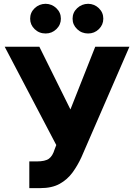

<svg xmlns="http://www.w3.org/2000/svg" viewBox="-20 -971 700 1001"><path d="M132.8 9.8V-129.4H170.4Q215.8 -129.4 235.1 -143.6Q254.4 -157.7 264.6 -191.9L273.4 -214.8L4.4 -727.5H185.1L347.2 -400.4L476.6 -727.5H654.8L404.3 -150.9Q384.8 -108.4 358.2 -71.8Q331.5 -35.2 291.3 -12.7Q251 9.8 189.9 9.8ZM217.8 -796.4Q184.1 -796.4 160.6 -819.1Q137.2 -841.8 137.2 -873.5Q137.2 -905.8 160.6 -928.2Q184.1 -950.7 217.8 -951.2Q250.5 -950.7 273.9 -928.2Q297.4 -905.8 297.4 -873.5Q297.4 -841.8 273.9 -819.1Q250.5 -796.4 217.8 -796.4ZM439.5 -796.4Q405.8 -796.4 382.1 -819.1Q358.4 -841.8 358.4 -873.5Q358.4 -905.8 382.1 -928.2Q405.8 -950.7 439.5 -951.2Q472.2 -950.7 495.4 -928.2Q518.6 -905.8 518.6 -873.5Q518.6 -841.8 495.4 -819.1Q472.2 -796.4 439.5 -796.4Z"/></svg>

Font: Inter Tight ExtraBold
Style: Regular
Weight: 800
Designer: Rasmus Andersson
Foundry: rsms
Version: Version 3.004; ttfautohint (v1.8.4.7-5d5b)